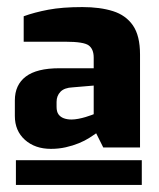

<svg xmlns="http://www.w3.org/2000/svg" viewBox="-20 -777 450 543"><path d="M25 -254V-324H381V-254ZM140 -475Q140 -461 145.5 -453.5Q151 -446 160.5 -442.5Q170 -439 182 -439Q191 -439 201.5 -441Q212 -443 222 -446Q232 -449 238.5 -451.5Q245 -454 245 -454V-535L186 -530Q162 -529 151 -517.5Q140 -506 140 -489ZM22 -493Q22 -537 53 -560.5Q84 -584 148 -584H245V-614Q245 -638 231 -648.5Q217 -659 165 -659H47V-731Q77 -742 116.5 -749.5Q156 -757 213 -757Q263 -757 299.5 -745.5Q336 -734 356 -705Q376 -676 376 -623V-360H272L252 -400Q245 -395 232.5 -387Q220 -379 203 -372Q186 -365 166 -360.5Q146 -356 124 -356Q79 -356 50.5 -381.5Q22 -407 22 -449Z"/></svg>

Font: Exo Thin
Style: Bold
Weight: 700
Version: Version 2.000